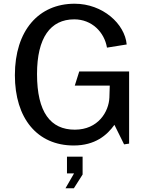

<svg xmlns="http://www.w3.org/2000/svg" viewBox="-20 -772 782 1032"><path d="M376 10C491 10 555 -45 595 -101L647 4L674 0V-388H406L382 -312H570L568 -248C565 -172 508 -75 382 -75C252 -75 179 -168 179 -374C179 -569 251 -668 379 -668C474 -668 541 -599 555 -516L661 -533C651 -644 532 -752 381 -752C188 -752 60 -608 60 -368C60 -135 181 10 376 10ZM332 240H377L424 166V70H340V160H378Z"/></svg>

Font: Bisquit Text
Style: Regular
Weight: 400
Version: Version 1.004;Glyphs 3.2.3 (3260)